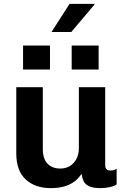

<svg xmlns="http://www.w3.org/2000/svg" viewBox="-20 -961 640 991"><path d="M242 10Q161 10 112.5 -35Q64 -80 64 -169V-511H201V-192Q201 -141 225.5 -116Q250 -91 291 -91Q319 -91 340.5 -104Q362 -117 374.5 -141Q387 -165 387 -195V-511H523V-110Q523 -94 530 -87.5Q537 -81 548 -81Q557 -81 565 -82.5Q573 -84 582 -90V-9Q569 0 545.5 5Q522 10 500 10Q461 10 440.5 0.5Q420 -9 412 -25.5Q404 -42 401 -64Q387 -42 366 -25.5Q345 -9 314.5 0.5Q284 10 242 10ZM246 -796 339 -941H466L468 -938L348 -796ZM99 -602V-726H238V-602ZM350 -602V-726H489V-602Z"/></svg>

Font: Chivo Mono Medium SemiBold
Style: Regular
Weight: 600
Monospace: yes
Version: Version 1.008